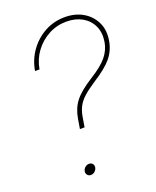

<svg xmlns="http://www.w3.org/2000/svg" viewBox="-139 -819 738 907"><g transform="rotate(-20 230.0 -365.5)"><path d="M184.6 -215.8 192.9 -265.6Q201.2 -314.9 227.8 -349.1Q254.4 -383.3 315.4 -421.9Q376 -459.5 402.1 -491.7Q428.2 -523.9 434.6 -562.5Q441.9 -607.9 426 -642.1Q410.2 -676.3 376.7 -695.6Q343.3 -714.8 297.4 -714.8Q249 -714.8 207.5 -692.6Q166 -670.4 137.9 -632.3Q109.9 -594.2 101.6 -545.9H79.1Q88.4 -600.6 119.4 -643.8Q150.4 -687 196.5 -712.2Q242.7 -737.3 297.4 -737.3Q349.6 -737.3 388.7 -714.4Q427.7 -691.4 446.8 -651.1Q465.8 -610.8 456.5 -559.6Q448.7 -513.7 419.7 -478.5Q390.6 -443.4 325.2 -401.9Q287.6 -377.4 265.6 -357.4Q243.7 -337.4 232.4 -315.9Q221.2 -294.4 216.3 -265.6L208 -215.8ZM159.7 5.9Q148.9 5.9 142.3 -2Q135.7 -9.8 137.7 -20.5Q139.6 -31.7 148.7 -39.3Q157.7 -46.9 168.5 -46.9Q179.7 -46.9 186 -39.3Q192.4 -31.7 190.4 -20.5Q188.5 -9.8 179.7 -2Q170.9 5.9 159.7 5.9Z"/></g></svg>

Font: Inter Display Thin
Style: Italic
Weight: 100
Italic angle: -9.39999°
Designer: Rasmus Andersson
Foundry: rsms
Version: Version 4.000;git-a52131595